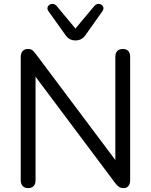

<svg xmlns="http://www.w3.org/2000/svg" viewBox="-20 -965 780 992"><path d="M125.9 6.9Q107.5 6.9 97.3 -3.8Q87.1 -14.5 87.1 -33.9V-669.7Q87.1 -690.1 97 -701Q106.9 -711.9 122.9 -711.9Q138.5 -711.9 146.3 -706.4Q154.1 -700.8 164.3 -687.1L599.7 -106.4H575.9V-671.6Q575.9 -691.1 586.1 -701.5Q596.3 -711.9 614.7 -711.9Q633 -711.9 642.7 -701.5Q652.4 -691.1 652.4 -671.6V-33.4Q652.4 -14.5 643.5 -3.8Q634.5 6.9 619 6.9Q604.5 6.9 595.2 0.9Q586 -5.2 575.8 -18.3L140.8 -599.1H163.7V-33.9Q163.7 -14.5 154 -3.8Q144.3 6.9 125.9 6.9ZM369.8 -756.1Q354.7 -756.1 341.7 -762.4Q328.8 -768.8 318.5 -783.5L230.7 -906.7Q223.3 -917 225.5 -926.2Q227.7 -935.5 235.9 -940.6Q244.2 -945.8 254.5 -944.5Q264.7 -943.3 273.6 -933L369.8 -817.5L466.4 -933Q475.2 -943.3 485.5 -944.5Q495.8 -945.8 503.8 -940.6Q511.9 -935.5 514 -926.5Q516.2 -917.4 508.9 -906.7L421.5 -783.5Q411.2 -768.8 398.3 -762.4Q385.3 -756.1 369.8 -756.1Z"/></svg>

Font: Nunito ExtraLight
Style: Regular
Weight: 200
Designer: Vernon Adams
Foundry: Vernon Adams
Version: Version 3.602